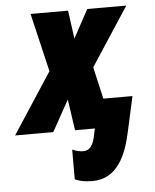

<svg xmlns="http://www.w3.org/2000/svg" viewBox="-108 -600 715 887"><g transform="rotate(-5 249.5 -156.0)"><path d="M285 241C401 241 445 134 468 25L503 -134H368L334 -282L511 -553H330L259 -422L241 -553H67L131 -282L-53 0H124L204 -144L225 0H317L312 22C306 54 296 100 255 100C243 100 224 97 204 88V226C223 234 243 241 285 241Z"/></g></svg>

Font: Noto Sans UI Condensed Black
Style: Italic
Weight: 900
Width: 3
Italic angle: -192°
Designer: Monotype Design Team
Foundry: Monotype Imaging Inc.
Version: Version 1.901